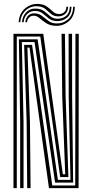

<svg xmlns="http://www.w3.org/2000/svg" viewBox="-20 -975 478 995"><path d="M49.8 0V-800H204.2L249.2 -475L305.8 -71.8H318L302.5 -477L299 -800H316.5L320 -477L334.5 -57.5H292L188.8 -785.8H67V0ZM84.5 0V-342.8L77.8 -771.2H175L280 -43H345.2L336 -477L335.5 -800H353.5L353.8 -477L359 -28.8H265.5L159 -757H93.2L102 -342.8V0ZM121 0 118 -342.8 105 -742.5H146.2L250.8 -14H369.8L371 -800H388.2L387.2 0H233.8L186 -343.8L133 -728.2H122L135.2 -342.8L138.5 0ZM76.5 -859.8Q79.8 -906.2 110.4 -931.6Q141 -957 179.8 -954.5Q207.8 -952.8 224.2 -940.2Q240.8 -927.8 253.5 -915.6Q266.2 -903.5 282.8 -902.5Q298 -901.2 310.6 -910.1Q323.2 -919 324.2 -940H333Q332.2 -913.5 316 -901.2Q299.8 -889 279.2 -890.2Q257.5 -891.2 243.8 -903.4Q230 -915.5 215.4 -928Q200.8 -940.5 176.5 -942.5Q139.8 -945.2 113.8 -921.6Q87.8 -898 85.2 -859.8ZM94 -859.8Q96 -891.8 116.9 -912.4Q137.8 -933 170.5 -930.2Q195.2 -928.2 210.8 -915.8Q226.2 -903.2 240.4 -891.1Q254.5 -879 275 -878Q302.5 -876.8 321.8 -892.1Q341 -907.5 341.8 -940H350.5Q349.8 -901.5 326.9 -883Q304 -864.5 273.2 -865.8Q249.5 -866.8 233.5 -879Q217.5 -891.2 203 -903.6Q188.5 -916 168.2 -918Q139.8 -920.5 122 -903.2Q104.2 -886 102.5 -859.8ZM111.2 -859.8Q112.8 -880.2 125.9 -894.1Q139 -908 164 -905.5Q183.5 -904 198.9 -891.5Q214.2 -879 230.8 -866.8Q247.2 -854.5 270.8 -853.5Q304.8 -851.8 331.5 -873.9Q358.2 -896 359 -940H367.8Q366.5 -890.2 336.4 -864.9Q306.2 -839.5 268.5 -841.2Q239.8 -842.2 220.4 -854.5Q201 -866.8 187 -879.2Q173 -891.8 160.2 -893.2Q142.5 -895.5 131.8 -884.9Q121 -874.2 120 -859.8Z"/></svg>

Font: Big Shoulders Inline Display SemiBold
Style: Regular
Weight: 600
Designer: Patric King
Foundry: XO Type Co
Version: Version 1.000